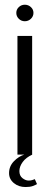

<svg xmlns="http://www.w3.org/2000/svg" viewBox="-20 -645 207 801"><path d="M52.8 0V-495H114.1V0ZM83.5 -556.4Q68.9 -556.4 58.5 -566.6Q48 -576.9 48 -591.1Q48 -605.5 58.5 -615.4Q68.9 -625.3 83.5 -625.3Q98.3 -625.3 108.9 -615.4Q119.6 -605.5 119.6 -591.2Q119.6 -576.9 108.9 -566.6Q98.3 -556.4 83.5 -556.4ZM86.5 135.3Q57.8 135.3 37.8 118.8Q17.8 102.3 17.8 77.3Q17.8 48.6 38 27.8Q58.2 7 82.8 -0.6L114.8 0Q88.5 12 74.7 30.8Q60.9 49.7 60.9 68.8Q60.9 88.3 73.8 98.3Q86.6 108.3 99.4 108.3Q108.5 108.3 115.1 106Q121.8 103.8 125.2 102.4L134.4 123Q128.6 126.7 117 131Q105.3 135.3 86.5 135.3Z"/></svg>

Font: Alumni Sans SC Thin
Style: Regular
Weight: 100
Designer: Robert E. Leuschke
Foundry: Robert E. Leuschke
Version: Version 1.018